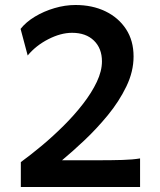

<svg xmlns="http://www.w3.org/2000/svg" viewBox="-20 -745 639 765"><path d="M538.1 -113.8V0H63V-99.1Q102.5 -127.9 147 -165Q191.4 -202.1 233.9 -244.4Q276.4 -286.6 310.8 -331.1Q345.2 -375.5 365.7 -418.7Q386.2 -461.9 386.2 -500.5Q386.2 -552.2 354.2 -583.3Q322.3 -614.3 267.1 -614.3Q222.2 -614.3 172.6 -588.9Q123 -563.5 90.3 -523.9L62 -629.9Q83.5 -657.2 119.1 -678.7Q154.8 -700.2 197 -712.6Q239.3 -725.1 280.8 -725.1Q347.7 -725.1 399.9 -700Q452.1 -674.8 482.2 -628.9Q512.2 -583 512.2 -520Q512.2 -460 483.4 -400.4Q454.6 -340.8 409.7 -286.1Q364.7 -231.4 315.9 -185.5Q267.1 -139.6 227.1 -106.4H355Q427.2 -106.4 468 -107.7Q508.8 -108.9 538.1 -113.8Z"/></svg>

Font: Kanchenjunga
Style: Bold
Weight: 700
Designer: Becca Hirsbrunner Spalinger
Foundry: SIL International
Version: Version 2.001